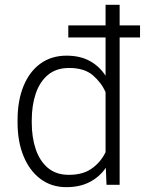

<svg xmlns="http://www.w3.org/2000/svg" viewBox="-20 -770 613 800"><path d="M53.2 -258.8V-269Q53.2 -351.1 78.1 -411.6Q103 -472.2 148.7 -505.1Q194.3 -538.1 257.3 -538.1Q313.5 -538.1 353.8 -516.1Q394 -494.1 419.9 -454.6V-613.8H264.6V-664.1H419.9V-750H478.5V-664.1H563.5V-613.8H478.5V0H423.8L420.9 -70.8Q395 -33.2 354 -11.7Q313 9.8 256.3 9.8Q194.3 9.8 148.7 -24.4Q103 -58.6 78.1 -119.4Q53.2 -180.2 53.2 -258.8ZM112.3 -269V-258.8Q112.3 -197.8 128.9 -148.4Q145.5 -99.1 179.7 -70.3Q213.9 -41.5 267.1 -41.5Q326.2 -41.5 363.3 -68.4Q400.4 -95.2 419.9 -136.2V-385.7Q402.8 -425.3 367.2 -456.1Q331.5 -486.8 268.1 -486.8Q214.4 -486.8 179.9 -458Q145.5 -429.2 128.9 -379.9Q112.3 -330.6 112.3 -269Z"/></svg>

Font: Vazirmatn UI ExtraLight
Style: Regular
Weight: 200
Designer: Saber Rastikerdar
Foundry: Saber Rastikerdar
Version: Version 33.003